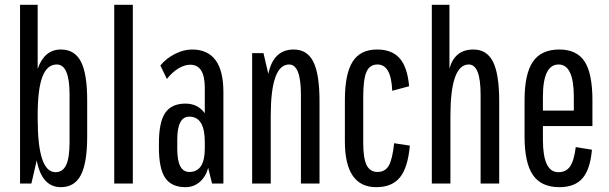

<svg xmlns="http://www.w3.org/2000/svg" viewBox="-20 -760 2522 795"><path d="M232 15Q153 15 132 -96L110 0H63V-740H136V-475Q164 -555 232 -555Q289 -555 315 -505Q341 -455 341 -345V-195Q341 -86 315 -35.5Q289 15 232 15ZM210 -47Q240 -47 254 -77Q268 -107 268 -171V-369Q268 -493 215 -493Q175 -493 155.5 -442Q136 -391 136 -284V-270Q136 -157 154.5 -102Q173 -47 210 -47Z M453 0V-740H530V0Z M748 15Q690 15 664 -23.5Q638 -62 638 -149V-167Q638 -254 664 -292.5Q690 -331 748 -331Q799 -331 828 -291V-396Q828 -492 768 -492Q744 -492 718.5 -476.5Q693 -461 671 -433L644 -489Q669 -519 705 -537Q741 -555 775 -555Q905 -555 905 -379V0H858L842 -65Q832 -28 807 -6.5Q782 15 748 15ZM764 -48Q828 -48 828 -145V-172Q828 -277 764 -277Q714 -277 714 -182V-143Q714 -48 764 -48Z M1024 0V-540H1071L1091 -454Q1112 -555 1196 -555Q1252 -555 1277.5 -504Q1303 -453 1303 -341V0H1226V-368Q1226 -493 1177 -493Q1101 -493 1101 -279V0Z M1538 15Q1408 15 1408 -175V-345Q1408 -454 1440 -504.5Q1472 -555 1541 -555Q1603 -555 1635 -518.5Q1667 -482 1674 -403L1604 -384Q1600 -493 1543 -493Q1511 -493 1497.5 -462.5Q1484 -432 1484 -359V-168Q1484 -105 1498 -76.5Q1512 -48 1543 -48Q1575 -48 1590 -74.5Q1605 -101 1612 -167L1677 -157Q1669 -66 1636 -25.5Q1603 15 1538 15Z M1768 0V-740H1841V-476Q1863 -555 1940 -555Q1996 -555 2021.5 -504Q2047 -453 2047 -341V0H1970V-368Q1970 -493 1921 -493Q1845 -493 1845 -279V0Z M2296 15Q2221 15 2186.5 -35.5Q2152 -86 2152 -195V-345Q2152 -454 2186.5 -504.5Q2221 -555 2296 -555Q2368 -555 2400.5 -505.5Q2433 -456 2433 -345V-238H2228V-181Q2228 -47 2292 -47Q2324 -47 2340.5 -71Q2357 -95 2364 -151L2431 -140Q2424 -59 2392 -22Q2360 15 2296 15ZM2228 -302H2356V-359Q2356 -493 2293 -493Q2228 -493 2228 -359Z"/></svg>

Font: Pathway Gothic One
Style: Regular
Weight: 400
Version: Version 1.003; ttfautohint (v1.8.4.7-5d5b);gftools[0.9.26]